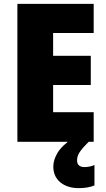

<svg xmlns="http://www.w3.org/2000/svg" viewBox="-20 -785 550 994"><path d="M465 -51H70V-765H465V-614H255V-496H450V-345H255V-204H465ZM379 45Q379 80 418 80Q431 80 445.5 77Q460 74 469 69V175Q455 181 434.5 185Q414 189 388 189Q329 189 292.5 159Q256 129 256 77Q256 43 278 6Q300 -31 361 -73L439 -51Q406 -18 392.5 2.5Q379 23 379 45Z"/></svg>

Font: Noto Sans Tamil UI SemiCondensed Black
Style: Regular
Weight: 900
Width: 4
Designer: Jelle Bosma - Monotype Design Team
Foundry: Monotype Imaging Inc.
Version: Version 2.004; ttfautohint (v1.8.4.7-5d5b)